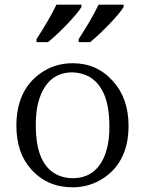

<svg xmlns="http://www.w3.org/2000/svg" viewBox="-20 -786 617 820"><path d="M316 -619V-606H365C410 -642 487 -721 508 -756V-766H401C380 -721 344 -662 316 -619ZM136 -619V-606H185C230 -642 307 -721 328 -756V-766H221C200 -721 164 -662 136 -619ZM290 14C341 14 388 -1 429 -30C496 -78 529 -151 529 -249C529 -328 506 -392 461 -441C416 -491 359 -516 290 -516C238 -516 191 -501 150 -471C83 -422 50 -348 50 -249C50 -172 71 -109 114 -62C160 -11 219 14 290 14ZM290 -25C269 -25 250 -29 232 -36C166 -63 133 -134 133 -249C132 -294 138 -334 149 -367C174 -440 221 -477 290 -477C315 -476 339 -470 360 -459C418 -426 447 -356 447 -249C448 -207 443 -170 433 -138C409 -63 361 -25 290 -25Z"/></svg>

Font: Noto Serif Tangut
Style: Regular
Weight: 400
Designer: YANG Xicheng
Foundry: Liu Zhao Studio
Version: Version 2.169